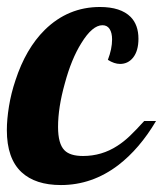

<svg xmlns="http://www.w3.org/2000/svg" viewBox="-33 -529 471 555"><path d="M29.3 -31.2Q-13.2 -70.8 -13.2 -152.8Q-13.2 -183.6 -7.1 -221.4Q-1 -259.3 11.7 -296.9Q41.5 -388.2 96.2 -442.4Q163.6 -508.8 255.9 -508.8Q315.9 -508.8 344.7 -480Q367.2 -457 367.2 -417Q367.2 -381.8 351.6 -362.3Q336.9 -344.2 314 -344.2Q297.4 -344.2 278.8 -356Q291 -387.7 291 -415Q291 -434.1 283.9 -445.1Q276.9 -456.1 263.2 -456.1Q233.9 -456.1 202.1 -404.3Q173.3 -358.4 154.3 -287.6Q134.8 -218.3 134.8 -162.1Q134.8 -113.3 153.3 -94.7Q169.4 -78.1 207 -78.1Q261.2 -78.1 306.2 -107.4Q325.2 -119.6 342.8 -136.5Q360.4 -153.3 383.8 -179.2H418Q370.6 -99.1 309.1 -51.8Q233.4 5.9 143.1 5.9Q69.3 5.9 29.3 -31.2Z"/></svg>

Font: Pattaya
Style: Regular
Weight: 400
Designer: Pablo Impallari / Thai characters Designed by Thanarat Vachiruckul and Suppakit Chalermlarp
Foundry: Pablo Impallari
Version: Version 2.000